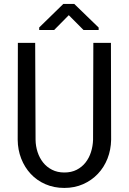

<svg xmlns="http://www.w3.org/2000/svg" viewBox="-20 -924 640 954"><path d="M531.2 -710.9 532.2 -229.5Q531.2 -179.7 514.2 -136.2Q497.1 -92.8 466.3 -60.3Q435.5 -27.8 393.1 -9Q350.6 9.8 299.8 9.8Q248 9.8 205.6 -8.8Q163.1 -27.3 132.8 -59.8Q102.5 -92.3 85.4 -136Q68.4 -179.7 67.9 -229.5L68.8 -710.9H154.8L156.7 -229.5Q157.2 -197.8 166.7 -168.5Q176.3 -139.2 194.1 -116.7Q211.9 -94.2 238.5 -80.6Q265.1 -66.9 299.8 -66.9Q334.5 -66.9 360.8 -80.3Q387.2 -93.8 405 -116.5Q422.9 -139.2 432.1 -168.5Q441.4 -197.8 442.4 -229.5L443.8 -710.9ZM470.2 -787.1V-774.9H395L321.8 -848.6L249 -774.9H174.8V-787.6L294.4 -904.3H349.1Z"/></svg>

Font: Roboto Mono
Style: Regular
Weight: 400
Designer: Google
Version: Version 2.000985; 2015; ttfautohint (v1.3)